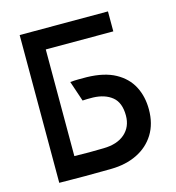

<svg xmlns="http://www.w3.org/2000/svg" viewBox="-109 -826 845 920"><g transform="rotate(-15 313.5 -366.0)"><path d="M510 -733V-634H175V-105Q248 -103 320 -105Q388 -106 426 -139.5Q464 -173 464 -229Q464 -293 428.5 -322Q393 -351 334 -353Q315 -353 305.5 -353Q296 -353 282 -352L248 -453Q271 -455 288 -455Q305 -455 330 -455Q417 -453 471.5 -423Q526 -393 552 -343Q578 -293 578 -229Q578 -158 546.5 -107Q515 -56 459 -28.5Q403 -1 330 0Q266 1 201 1Q136 1 72 0V-733Z"/></g></svg>

Font: Kreadon Light
Style: Bold
Weight: 600
Designer: Reiya WATANABE
Foundry: StudioGnu
Version: Version 1.003; ttfautohint (v1.8.4.7-5d5b);gftools[0.9.32]